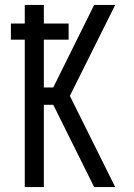

<svg xmlns="http://www.w3.org/2000/svg" viewBox="-20 -755 540 775"><path d="M80 0V-595H24V-660H80V-735H157V-660H257V-595H157V-402H195L360 -735H445L262 -368L445 0H360L195 -332H157V0Z"/></svg>

Font: Iosevka Fuck
Style: Regular
Weight: 400
Monospace: yes
Designer: Belleve Invis
Foundry: Belleve Invis
Version: Version 28.0.7; ttfautohint (v1.8.3)